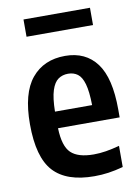

<svg xmlns="http://www.w3.org/2000/svg" viewBox="-86 -808 636 876"><g transform="rotate(-10 232.5 -370.0)"><path d="M280 10Q151.5 10 91.2 -55.5Q31 -121 31 -274.5Q31 -417.5 87.2 -485.8Q143.5 -554 242.5 -554Q337.5 -554 388.5 -485.5Q439.5 -417 439.5 -271V-234.5H154Q156.5 -151 189 -119.8Q221.5 -88.5 294.5 -88.5Q322 -88.5 351.2 -93.2Q380.5 -98 414 -107V-9Q377 1 345.2 5.5Q313.5 10 280 10ZM242 -471.5Q216 -471.5 196.5 -458Q177 -444.5 165.8 -409.8Q154.5 -375 153.5 -311.5H325.5Q324.5 -375 314.5 -409.8Q304.5 -444.5 286 -458Q267.5 -471.5 242 -471.5ZM85 -670.5V-750.5H393V-670.5Z"/></g></svg>

Font: Encode Sans Condensed Condensed SemiBold
Style: Regular
Weight: 600
Width: 3
Designer: Multiple Designers
Foundry: Impallari Type
Version: Version 3.000; ttfautohint (v1.8.3) -l 8 -r 50 -G 200 -x 14 